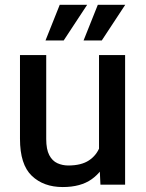

<svg xmlns="http://www.w3.org/2000/svg" viewBox="-20 -753 594 783"><path d="M383.8 -528.3H490.2V0H389.6L383.8 -123.5ZM439.9 -235.4Q439.9 -164.6 419.4 -109.4Q398.9 -54.2 354 -22.2Q309.1 9.8 235.8 9.8Q157.7 9.8 109.6 -36.1Q61.5 -82 61.5 -187V-528.3H168.5V-186Q168.5 -144 180.9 -120.4Q193.4 -96.7 214.1 -87.4Q234.9 -78.1 258.3 -78.1Q311.5 -78.1 342.8 -98.9Q374 -119.6 387.5 -155.3Q400.9 -190.9 400.9 -234.4ZM223.6 -733.4H335.4L239.7 -587.9H165.5ZM378.9 -733.4H490.7L395 -587.9H320.8Z"/></svg>

Font: Heebo Medium
Style: Regular
Weight: 500
Designer: Oded Ezer
Foundry: Ezer Type House
Version: Version 3.100